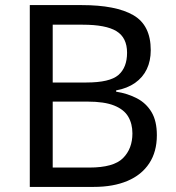

<svg xmlns="http://www.w3.org/2000/svg" viewBox="-20 -734 690 754"><path d="M301 -714Q435 -714 503.5 -674.5Q572 -635 572 -537Q572 -495 556.5 -462.5Q541 -430 510.5 -408.5Q480 -387 436 -379V-374Q481 -367 517.5 -348Q554 -329 575 -294Q596 -259 596 -203Q596 -138 566 -92.5Q536 -47 480.5 -23.5Q425 0 348 0H97V-714ZM319 -410Q411 -410 445 -439.5Q479 -469 479 -527Q479 -586 437.5 -611.5Q396 -637 305 -637H187V-410ZM187 -335V-76H331Q426 -76 463 -113Q500 -150 500 -210Q500 -248 483.5 -276Q467 -304 428.5 -319.5Q390 -335 324 -335Z"/></svg>

Font: hexltamil05
Style: Book
Weight: 400
Designer: Jelle Bosma - Monotype Design Team
Foundry: Monotype Imaging Inc.
Version: Version 2.003